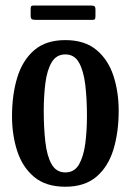

<svg xmlns="http://www.w3.org/2000/svg" viewBox="-20 -680 484 711"><path d="M24.5 -249.5Q24.5 -329.5 44 -393.2Q63.5 -457 106.8 -494.2Q150 -531.5 222 -531.5Q293.5 -531.5 337 -495.2Q380.5 -459 400 -399.5Q419.5 -340 419.5 -270Q419.5 -190 400 -126.2Q380.5 -62.5 337 -25.5Q293.5 11.5 222 11.5Q150 11.5 106.8 -24.5Q63.5 -60.5 44 -120Q24.5 -179.5 24.5 -249.5ZM142 -270Q142 -206 148 -154Q154 -102 171.2 -71.8Q188.5 -41.5 222 -41.5Q255.5 -41.5 272.5 -71Q289.5 -100.5 295.8 -148.2Q302 -196 302 -250Q302 -314 295.8 -366Q289.5 -418 272.5 -448.2Q255.5 -478.5 222 -478.5Q188.5 -478.5 171.2 -449Q154 -419.5 148 -371.8Q142 -324 142 -270ZM93.5 -622.5V-646Q93.5 -653 95.2 -656.2Q97 -659.5 103.5 -659.5H316.5Q326 -659.5 329.8 -656.8Q333.5 -654 333.5 -644V-621.5Q333.5 -613.5 332 -610Q330.5 -606.5 322.5 -606.5H111Q101.5 -606.5 97.5 -609.2Q93.5 -612 93.5 -622.5Z"/></svg>

Font: Besley* Condensed Medium
Style: Regular
Weight: 500
Width: 3
Designer: Owen Earl
Foundry: indestructible type*
Version: Version 3.000; ttfautohint (v1.8.3)